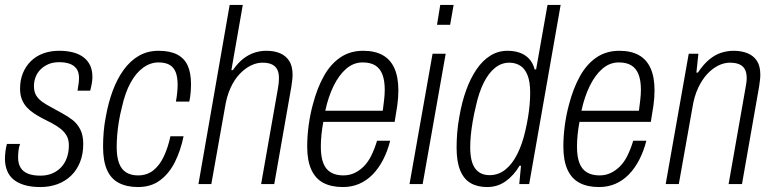

<svg xmlns="http://www.w3.org/2000/svg" viewBox="-21 -743 3117 775"><path d="M142 12Q105 12 78 4Q51 -4 33.5 -18.5Q16 -33 7.5 -54.5Q-1 -76 -1 -102Q-1 -116 1 -132Q3 -148 7 -162H60Q55 -149 53.5 -134Q52 -119 52 -108Q52 -83 62 -66.5Q72 -50 92 -42Q112 -34 142 -34Q169 -34 190 -43Q211 -52 226 -68Q241 -84 249 -106.5Q257 -129 257 -156Q257 -180 247.5 -196Q238 -212 222.5 -224Q207 -236 188 -246Q169 -256 149 -266Q132 -275 116 -285.5Q100 -296 87.5 -309.5Q75 -323 67.5 -341.5Q60 -360 60 -385Q60 -420 71.5 -448Q83 -476 104 -496.5Q125 -517 154 -527.5Q183 -538 218 -538Q249 -538 274 -531.5Q299 -525 316.5 -511.5Q334 -498 343 -478.5Q352 -459 352 -432Q352 -420 349.5 -406Q347 -392 343 -377H292Q296 -401 297 -411Q298 -421 298 -427Q298 -452 287.5 -466Q277 -480 259 -486Q241 -492 218 -492Q193 -492 174.5 -484Q156 -476 142.5 -462.5Q129 -449 122.5 -431.5Q116 -414 116 -396Q116 -372 125.5 -357Q135 -342 151 -331Q167 -320 186 -310Q207 -298 229.5 -286Q252 -274 271.5 -259Q291 -244 303 -220.5Q315 -197 315 -162Q315 -121 302 -88.5Q289 -56 265.5 -33.5Q242 -11 210.5 0.5Q179 12 142 12Z M536 12Q491 12 459 -4.5Q427 -21 411 -57Q395 -93 395 -151Q395 -180 397.5 -210.5Q400 -241 406 -271Q416 -328 434 -376.5Q452 -425 478.5 -461.5Q505 -498 540 -518Q575 -538 619 -538Q665 -538 694 -523Q723 -508 736.5 -478.5Q750 -449 750 -403Q750 -389 748.5 -369.5Q747 -350 743 -333H689Q692 -348 694 -367Q696 -386 696 -400Q696 -432 688 -452Q680 -472 663 -481.5Q646 -491 619 -491Q586 -491 557 -470Q528 -449 506 -409Q484 -369 471 -310Q463 -279 458.5 -250.5Q454 -222 452 -197Q450 -172 450 -149Q450 -110 459.5 -84.5Q469 -59 488.5 -47Q508 -35 536 -35Q572 -35 597.5 -55Q623 -75 640 -111Q657 -147 667 -193H720Q708 -135 685 -89Q662 -43 625.5 -15.5Q589 12 536 12Z M780 0 906 -723H959L913 -460H919Q939 -489 961 -506Q983 -523 1006.5 -530.5Q1030 -538 1054 -538Q1086 -538 1109.5 -528Q1133 -518 1146.5 -497Q1160 -476 1160 -441Q1160 -431 1158.5 -419Q1157 -407 1155 -393L1086 0H1033L1101 -387Q1103 -398 1104 -408Q1105 -418 1105 -427Q1105 -450 1097.5 -463.5Q1090 -477 1075.5 -483.5Q1061 -490 1038 -490Q1015 -490 991.5 -478.5Q968 -467 946.5 -444.5Q925 -422 909.5 -388Q894 -354 887 -309L832 0Z M1363 12Q1316 12 1284 -5Q1252 -22 1235.5 -58.5Q1219 -95 1219 -151Q1219 -194 1225 -238Q1231 -282 1242 -322Q1259 -387 1286 -435.5Q1313 -484 1352.5 -511Q1392 -538 1445 -538Q1492 -538 1523.5 -520.5Q1555 -503 1571 -467.5Q1587 -432 1587 -378Q1587 -348 1582.5 -316.5Q1578 -285 1572 -251H1284Q1279 -224 1276.5 -199Q1274 -174 1274 -151Q1274 -110 1284 -84.5Q1294 -59 1314.5 -47Q1335 -35 1365 -35Q1389 -35 1409.5 -44.5Q1430 -54 1447.5 -71.5Q1465 -89 1478 -115.5Q1491 -142 1501 -175H1554Q1543 -132 1525 -97.5Q1507 -63 1483 -38.5Q1459 -14 1429 -1Q1399 12 1363 12ZM1292 -296H1524Q1527 -319 1529.5 -340.5Q1532 -362 1532 -381Q1532 -418 1522.5 -442.5Q1513 -467 1493.5 -479Q1474 -491 1443 -491Q1406 -491 1376.5 -465.5Q1347 -440 1325.5 -396Q1304 -352 1292 -296Z M1743 -643 1756 -723H1810L1796 -643ZM1632 0 1725 -526H1778L1685 0Z M1945 12Q1906 12 1878.5 -4Q1851 -20 1836.5 -55.5Q1822 -91 1822 -147Q1822 -176 1824.5 -207.5Q1827 -239 1833 -271Q1843 -330 1860.5 -378.5Q1878 -427 1902.5 -463Q1927 -499 1958.5 -518.5Q1990 -538 2027 -538Q2054 -538 2076 -530.5Q2098 -523 2114 -506.5Q2130 -490 2137 -463H2143L2189 -723H2242L2115 0H2075L2082 -74H2076Q2054 -36 2021 -12Q1988 12 1945 12ZM1955 -36Q1991 -36 2019 -58.5Q2047 -81 2067 -121Q2087 -161 2099 -213Q2106 -243 2110.5 -270.5Q2115 -298 2117 -322.5Q2119 -347 2119 -369Q2119 -414 2108 -440.5Q2097 -467 2078 -478.5Q2059 -490 2035 -490Q2003 -490 1977 -469Q1951 -448 1931.5 -409Q1912 -370 1900 -315Q1892 -282 1887 -252.5Q1882 -223 1879.5 -197.5Q1877 -172 1877 -149Q1877 -90 1897 -63Q1917 -36 1955 -36Z M2397 12Q2350 12 2318 -5Q2286 -22 2269.5 -58.5Q2253 -95 2253 -151Q2253 -194 2259 -238Q2265 -282 2276 -322Q2293 -387 2320 -435.5Q2347 -484 2386.5 -511Q2426 -538 2479 -538Q2526 -538 2557.5 -520.5Q2589 -503 2605 -467.5Q2621 -432 2621 -378Q2621 -348 2616.5 -316.5Q2612 -285 2606 -251H2318Q2313 -224 2310.5 -199Q2308 -174 2308 -151Q2308 -110 2318 -84.5Q2328 -59 2348.5 -47Q2369 -35 2399 -35Q2423 -35 2443.5 -44.5Q2464 -54 2481.5 -71.5Q2499 -89 2512 -115.5Q2525 -142 2535 -175H2588Q2577 -132 2559 -97.5Q2541 -63 2517 -38.5Q2493 -14 2463 -1Q2433 12 2397 12ZM2326 -296H2558Q2561 -319 2563.5 -340.5Q2566 -362 2566 -381Q2566 -418 2556.5 -442.5Q2547 -467 2527.5 -479Q2508 -491 2477 -491Q2440 -491 2410.5 -465.5Q2381 -440 2359.5 -396Q2338 -352 2326 -296Z M2666 0 2759 -526H2798L2790 -450H2796Q2818 -483 2841.5 -502.5Q2865 -522 2890 -530Q2915 -538 2940 -538Q2972 -538 2996.5 -528Q3021 -518 3034.5 -497Q3048 -476 3048 -441Q3048 -431 3046.5 -419Q3045 -407 3043 -393L2974 0H2920L2988 -387Q2990 -398 2991.5 -408Q2993 -418 2993 -427Q2993 -450 2985.5 -463.5Q2978 -477 2963 -483.5Q2948 -490 2925 -490Q2902 -490 2878.5 -478.5Q2855 -467 2834 -444.5Q2813 -422 2797 -388Q2781 -354 2774 -309L2719 0Z"/></svg>

Font: Archivo Condensed ExtraLight
Style: Italic
Weight: 250
Width: 3
Italic angle: -10°
Designer: Hector Gatti
Foundry: Omnibus-Type
Version: Version 2.001